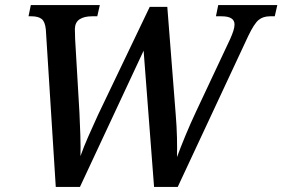

<svg xmlns="http://www.w3.org/2000/svg" viewBox="-20 -734 1109 754"><path d="M160 -618Q157 -649 143.5 -659.5Q130 -670 104 -670H92L101 -714H372L362 -670H341Q311 -670 293 -658.5Q275 -647 274 -621Q274 -613 274.5 -602.5Q275 -592 275 -581L292 -291Q294 -250 295.5 -203Q297 -156 296 -121Q309 -158 327 -198.5Q345 -239 365 -283L568 -707H637L670 -285Q674 -237 675 -193.5Q676 -150 675 -117Q689 -155 708 -201Q727 -247 750 -296L884 -581Q892 -599 896.5 -613Q901 -627 901 -638Q901 -670 850 -670H828L837 -714H1069L1059 -670H1040Q1013 -670 995.5 -655.5Q978 -641 955 -593L678 0H585L544 -535L294 0H199Z"/></svg>

Font: Noto Serif SemiCondensed Medium
Style: Italic
Weight: 500
Width: 4
Italic angle: -12°
Designer: Monotype Design Team
Foundry: Monotype Imaging Inc.
Version: Version 2.013